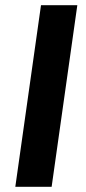

<svg xmlns="http://www.w3.org/2000/svg" viewBox="-20 -720 330 740"><path d="M39 0 138 -700H278L179 0Z"/></svg>

Font: Finlandica SemiBold
Style: Italic
Weight: 600
Italic angle: -8°
Designer: Niklas Ekholm, Juho Hiilivirta, Jaakko Suomalainen
Foundry: Helsinki Type Studio
Version: Version 1.063